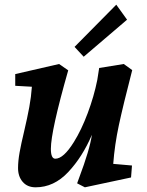

<svg xmlns="http://www.w3.org/2000/svg" viewBox="-20 -785 625 819"><path d="M57 -68Q57 -98 63.5 -134.5Q70 -171 83 -225Q97 -285 105 -328.5Q113 -372 116 -415L45 -419V-469L232 -512L271 -485Q197 -226 197 -150Q197 -108 216 -108Q251 -108 295 -179Q327 -230 354 -302Q381 -374 395 -444L403 -495L508 -512L544 -486Q505 -335 487 -251Q469 -167 463 -86L543 -79L539 -28L342 14L309 -3L317 -25Q363 -147 372 -210Q332 -116 271 -51Q210 14 132 14Q97 14 77 -9Q57 -32 57 -68ZM298 -585 476 -765 522 -701 337 -543Z"/></svg>

Font: Andada Pro ExtraBold
Style: Italic
Weight: 800
Italic angle: -6.99998°
Designer: Carolina Giovagnoli
Foundry: Huerta Tipografica
Version: Version 3.005; ttfautohint (v1.8.4)